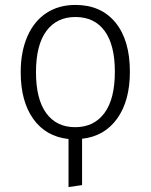

<svg xmlns="http://www.w3.org/2000/svg" viewBox="-20 -554 611 779"><path d="M313 9V197L258 205V10Q166 0 115 -71.5Q64 -143 64 -261Q64 -344 91 -406Q118 -468 168 -501Q218 -534 286 -534Q390 -534 448.5 -462.5Q507 -391 507 -263Q507 -145 455.5 -73Q404 -1 313 9ZM446 -263Q446 -372 404.5 -428.5Q363 -485 286 -485Q210 -485 168 -428Q126 -371 126 -261Q126 -152 167.5 -95Q209 -38 285 -38Q361 -38 403.5 -95Q446 -152 446 -263Z"/></svg>

Font: Fira Sans Light
Style: Regular
Weight: 300
Designer: bBox Type GmbH & Carrois Corporate GbR & Edenspiekermann AG
Foundry: bBox Type GmbH & Carrois Corporate GbR & Edenspiekermann AG
Version: Version 4.301